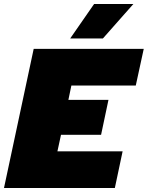

<svg xmlns="http://www.w3.org/2000/svg" viewBox="-34 -943 741 963"><path d="M135 -698H687L647 -514H324L309 -442H510L473 -267H272L254 -184H581L542 0H-14ZM438 -923H635L482 -750H318Z"/></svg>

Font: Azeret Mono Black
Style: Italic
Weight: 900
Italic angle: -12°
Designer: Martin Vácha
Foundry: Displaay
Version: Version 1.000; Glyphs 3.0.3, build 3074